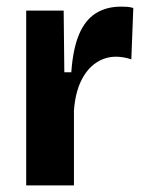

<svg xmlns="http://www.w3.org/2000/svg" viewBox="-20 -559 438 579"><path d="M59 0V-276V-527H172L174 -341H195Q200 -412 218.5 -455.5Q237 -499 269 -519Q301 -539 345 -539Q354 -539 362.5 -538.5Q371 -538 382 -535L376 -380Q365 -384 352.5 -386Q340 -388 330 -388Q297 -388 269.5 -369.5Q242 -351 224.5 -315Q207 -279 203 -226V0Z"/></svg>

Font: Bricolage Grotesque SemiCondensed
Style: Bold
Weight: 700
Width: 4
Designer: Mathieu Triay
Foundry: Atelier Triay
Version: Version 1.001;gftools[0.9.33.dev8+g029e19f]